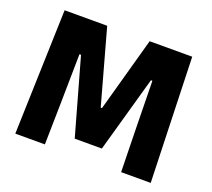

<svg xmlns="http://www.w3.org/2000/svg" viewBox="-111 -781 1018 924"><g transform="rotate(20 398.0 -319.5)"><path d="M51 0 71 -639H289L394.5 -258H401L506.5 -639H724.5L744.5 0H593L588.5 -209.5L584 -464.5H576.5L467 -75H328L218.5 -464.5H210.5L206.5 -209L202.5 0Z"/></g></svg>

Font: Anek Gurmukhi
Style: Bold
Weight: 700
Designer: Sarang Kulkarni (Gurmukhi), Yesha Goshar (Latin)
Foundry: Ek Type
Version: Version 1.003